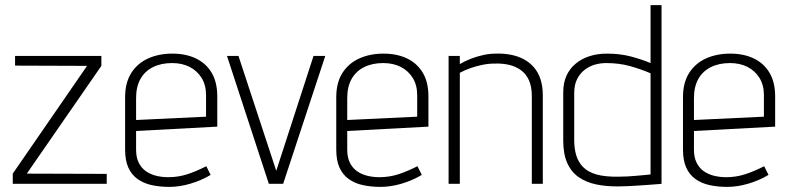

<svg xmlns="http://www.w3.org/2000/svg" viewBox="-20 -720 3085 752"><path d="M377 -501H39V-463L321 -462L30 -40V0H398V-39L85 -40L377 -462Z M513 -134V-207L831 -224V-342Q831 -398 809 -435Q787 -472 747.5 -491Q708 -510 655 -510Q602 -510 560 -491Q518 -472 494 -434Q470 -396 470 -339V-134Q470 -92 482.5 -64Q495 -36 518.5 -19Q542 -2 574 5Q606 12 643 12Q683 12 725.5 -0.5Q768 -13 805 -35L788 -69Q749 -49 713.5 -37.5Q678 -26 639 -26Q613 -26 590 -32Q567 -38 550 -50.5Q533 -63 523 -83.5Q513 -104 513 -134ZM787 -347V-263L513 -250V-336Q513 -380 530 -410.5Q547 -441 579 -457Q611 -473 654 -473Q693 -473 722.5 -458Q752 -443 769.5 -415Q787 -387 787 -347Z M869 -501 1033 0H1089L1254 -501H1208L1062 -51L914 -501Z M1340 -134V-207L1658 -224V-342Q1658 -398 1636 -435Q1614 -472 1574.5 -491Q1535 -510 1482 -510Q1429 -510 1387 -491Q1345 -472 1321 -434Q1297 -396 1297 -339V-134Q1297 -92 1309.5 -64Q1322 -36 1345.5 -19Q1369 -2 1401 5Q1433 12 1470 12Q1510 12 1552.5 -0.5Q1595 -13 1632 -35L1615 -69Q1576 -49 1540.5 -37.5Q1505 -26 1466 -26Q1440 -26 1417 -32Q1394 -38 1377 -50.5Q1360 -63 1350 -83.5Q1340 -104 1340 -134ZM1614 -347V-263L1340 -250V-336Q1340 -380 1357 -410.5Q1374 -441 1406 -457Q1438 -473 1481 -473Q1520 -473 1549.5 -458Q1579 -443 1596.5 -415Q1614 -387 1614 -347Z M2063 -343V0H2106V-345Q2106 -382 2097 -409.5Q2088 -437 2071 -456.5Q2054 -476 2031.5 -488Q2009 -500 1981 -505.5Q1953 -511 1922 -510Q1898 -510 1873 -504.5Q1848 -499 1824.5 -490Q1801 -481 1781 -469V-501H1737V0H1781V-435Q1802 -446 1823.5 -453.5Q1845 -461 1869 -466Q1893 -471 1918 -471Q1948 -472 1974 -466Q2000 -460 2020.5 -445Q2041 -430 2052 -405Q2063 -380 2063 -343Z M2571 0V-700H2528V-473Q2492 -488 2450 -499Q2408 -510 2357 -510Q2320 -510 2289 -500Q2258 -490 2234.5 -470.5Q2211 -451 2198.5 -423Q2186 -395 2186 -359V-169Q2186 -117 2201.5 -82Q2217 -47 2246 -26.5Q2275 -6 2316 2.5Q2357 11 2407 10Q2420 10 2440.5 9Q2461 8 2484 6.5Q2507 5 2527 3.5Q2547 2 2559.5 1Q2572 0 2571 0ZM2528 -433V-37Q2528 -37 2520.5 -36Q2513 -35 2500.5 -34Q2488 -33 2472 -31.5Q2456 -30 2438.5 -29Q2421 -28 2404 -28Q2351 -27 2317 -36.5Q2283 -46 2264 -65.5Q2245 -85 2237 -111.5Q2229 -138 2229 -171V-355Q2229 -388 2240.5 -410.5Q2252 -433 2270.5 -447Q2289 -461 2310.5 -467Q2332 -473 2354 -473Q2404 -473 2446 -461.5Q2488 -450 2528 -433Z M2698 -134V-207L3016 -224V-342Q3016 -398 2994 -435Q2972 -472 2932.5 -491Q2893 -510 2840 -510Q2787 -510 2745 -491Q2703 -472 2679 -434Q2655 -396 2655 -339V-134Q2655 -92 2667.5 -64Q2680 -36 2703.5 -19Q2727 -2 2759 5Q2791 12 2828 12Q2868 12 2910.5 -0.5Q2953 -13 2990 -35L2973 -69Q2934 -49 2898.5 -37.5Q2863 -26 2824 -26Q2798 -26 2775 -32Q2752 -38 2735 -50.5Q2718 -63 2708 -83.5Q2698 -104 2698 -134ZM2972 -347V-263L2698 -250V-336Q2698 -380 2715 -410.5Q2732 -441 2764 -457Q2796 -473 2839 -473Q2878 -473 2907.5 -458Q2937 -443 2954.5 -415Q2972 -387 2972 -347Z"/></svg>

Font: Advent Pro Light
Style: Regular
Weight: 300
Version: Version 3.000